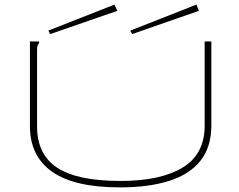

<svg xmlns="http://www.w3.org/2000/svg" viewBox="-20 -803 1040 834"><path d="M502 11Q303 11 206.5 -57Q110 -125 110 -255V-623H150V-616Q144 -610 142.5 -603Q141 -596 141 -579V-254Q141 -132 228.5 -74.5Q316 -17 504 -17Q677 -17 773 -75Q869 -133 869 -257V-623H898V-258Q898 -164 850.5 -104.5Q803 -45 714 -17Q625 11 502 11ZM554 -655 546 -670 833 -783 844 -756ZM198 -655 190 -670 477 -783 490 -756Z"/></svg>

Font: Inconsolata UltraExpanded ExtraLight
Style: Regular
Weight: 200
Width: 9
Monospace: yes
Designer: Raph Levien, Cyreal, Brenton Simpson
Foundry: Raph Levien, Cyreal, Google
Version: Version 3.001; ttfautohint (v1.8.2.53-6de2)